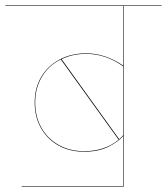

<svg xmlns="http://www.w3.org/2000/svg" viewBox="-30 -700 626 720"><path d="M576 -678H434V0H51V-2H432V-190Q412 -167 375 -149Q338 -131 286 -131Q231 -131 189 -154.5Q147 -178 123.5 -220Q100 -262 100 -316Q100 -369 124 -410.5Q148 -452 192 -476Q236 -500 293 -500Q365 -500 432 -454V-678H-10V-680H576ZM432 -193V-451Q367 -498 293 -498Q241 -498 201 -478L417 -178Q426 -186 432 -193ZM286 -133Q362 -133 415 -176L198 -477Q153 -455 127.5 -412.5Q102 -370 102 -316Q102 -263 125 -221.5Q148 -180 190 -156.5Q232 -133 286 -133Z"/></svg>

Font: FiraGO Two
Style: Regular
Weight: 100
Designer: bBox Type
Foundry: bBox Type GmbH
Version: Version 1.001